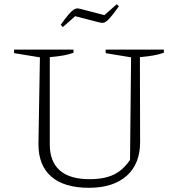

<svg xmlns="http://www.w3.org/2000/svg" viewBox="-20 -885 827 914"><path d="M403 9Q286 9 224.5 -44Q163 -97 163 -199L170 -612L47 -632V-649H330V-634Q309 -626 281.5 -621Q254 -616 217 -613V-197Q217 -116 264.5 -74Q312 -32 406 -32Q476 -32 521 -53.5Q566 -75 599 -124L604 -612L483 -632V-649H760V-634Q738 -626 710 -621Q682 -616 646 -613L647 -209Q647 -105 583 -48Q519 9 403 9ZM279 -756 269 -767Q292 -799 306.5 -816Q321 -833 330.5 -839Q340 -845 347.5 -845Q355 -845 365 -842L477 -813L536 -865L546 -855Q517 -814 500.5 -796.5Q484 -779 473.5 -777Q463 -775 450 -779L338 -808Z"/></svg>

Font: Piazzolla Thin Thin
Style: Regular
Weight: 250
Version: Version 2.005